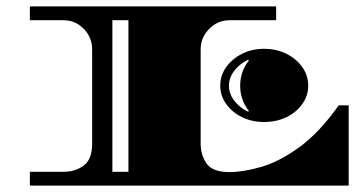

<svg xmlns="http://www.w3.org/2000/svg" viewBox="-20 -578 1120 598"><path d="M73 0V-43H178Q215 -43 241 -62.5Q267 -82 267 -131V-425Q267 -461 241 -488Q215 -515 178 -515H73V-558H840V-515H695Q658 -515 631.5 -488Q605 -461 605 -425V-131Q605 -95 623.5 -68.5Q642 -42 695 -42Q737 -42 793 -58Q849 -74 911.5 -119Q974 -164 1035 -250H1066V0ZM330 -43H380V-515H330ZM802 -198Q765 -198 734 -213Q703 -228 684.5 -254Q666 -280 666 -311Q666 -343 684.5 -369Q703 -395 734 -410.5Q765 -426 802 -426Q841 -426 872 -410.5Q903 -395 921.5 -369Q940 -343 940 -311Q940 -280 921.5 -254Q903 -228 872 -213Q841 -198 802 -198ZM753 -230 755 -233Q743 -247 735.5 -267.5Q728 -288 728 -311Q728 -334 735.5 -354.5Q743 -375 755 -389L753 -392Q727 -380 710 -358Q693 -336 693 -311Q693 -286 710 -264Q727 -242 753 -230Z"/></svg>

Font: Diplomata SC
Style: Regular
Weight: 400
Designer: Eduardo Rodriguez Tunni
Foundry: Eduardo Rodriguez Tunni
Version: Version 1.002; ttfautohint (v1.8.4.7-5d5b);gftools[0.9.23]